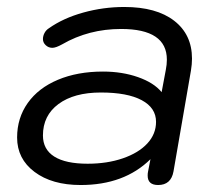

<svg xmlns="http://www.w3.org/2000/svg" viewBox="-20 -520 624 550"><path d="M29 -126Q29 -182 59.5 -225Q90 -268 146 -291.5Q202 -315 275 -315Q330 -315 375.5 -299Q421 -283 443 -256L455 -320Q458 -335 458 -349Q458 -437 327 -437Q234 -437 158 -393Q140 -383 130 -383Q119 -383 111 -390.5Q103 -398 103 -408Q103 -417 107.5 -425.5Q112 -434 120 -439Q161 -468 218.5 -484Q276 -500 336 -500Q428 -500 479 -460.5Q530 -421 530 -352Q530 -336 527 -318L477 -29Q470 10 433 10Q403 10 403 -17Q403 -24 404 -28L411 -64Q336 10 211 10Q129 10 79 -27.5Q29 -65 29 -126ZM427 -171Q427 -211 386 -233Q345 -255 269 -255Q192 -255 147.5 -222Q103 -189 103 -132Q103 -92 135.5 -71.5Q168 -51 231 -51Q287 -51 332 -66.5Q377 -82 402 -109Q427 -136 427 -171Z"/></svg>

Font: Kodchasan
Style: Italic
Weight: 400
Italic angle: -10°
Version: Version 1.000; ttfautohint (v1.6)